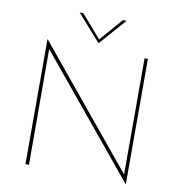

<svg xmlns="http://www.w3.org/2000/svg" viewBox="-96 -979 1004 1079"><g transform="rotate(10 406.5 -439.5)"><path d="M693 13 133 -666 138 -676 139 0H119V-713H120L685 -27L675 -28V-702H694V13ZM292 -892 411 -755 398 -754 518 -892H539L406 -741H405L271 -892Z"/></g></svg>

Font: Josefin Sans Thin Thin
Style: Regular
Weight: 250
Version: Version 2.001